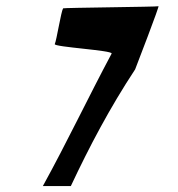

<svg xmlns="http://www.w3.org/2000/svg" viewBox="-20 -681 599 645"><path d="M434 -448C434 -448 521 -673 512 -660C510 -658 193 -655 192 -653C185 -642 170 -545 164 -533C159 -523 360 -512 355 -501C278 -357 206 -205 124 -56H218C280 -188 349 -319 434 -448Z"/></svg>

Font: Ugly Stick
Style: It
Weight: 400
Designer: Stig
Foundry: Cannot Into Space Fonts
Version: Version 0.99